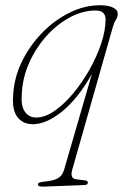

<svg xmlns="http://www.w3.org/2000/svg" viewBox="-20 -466 472 732"><path d="M146 245.5Q124.5 246.5 124.5 236.5Q124.5 233.5 128.5 231Q132.5 228.5 145 227Q184.5 223.5 201.2 213.2Q218 203 224 182.5L330.5 -184.5Q278.5 -91.5 218 -42Q157.5 7.5 105 7.5Q67.5 7.5 46.8 -19.2Q26 -46 30 -99Q32.5 -166 62 -228Q91.5 -290 139 -339.2Q186.5 -388.5 244.2 -417.2Q302 -446 361.5 -446Q393 -446 410.8 -437.2Q428.5 -428.5 429 -413.5Q429 -402 422 -391Q415 -380 410 -362.5L255 182.5Q246.5 214.5 270 217.5L302 221.5Q315 222.5 315 230Q315 239 301.5 239.5ZM63 -105Q59.5 -62.5 74.8 -40.2Q90 -18 118 -18Q151.5 -18 188 -43.2Q224.5 -68.5 259 -110Q293.5 -151.5 321.5 -201.2Q349.5 -251 366 -300.8Q382.5 -350.5 382.5 -391.5Q382.5 -426 344.5 -426Q295.5 -426 246.8 -400Q198 -374 157.5 -329Q117 -284 91.2 -226.5Q65.5 -169 63 -105Z"/></svg>

Font: Fraunces 72pt S050 Thin
Style: Italic
Weight: 100
Italic angle: -16°
Version: Version 1.000; ttfautohint (v1.8.3)